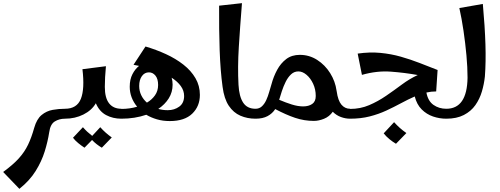

<svg xmlns="http://www.w3.org/2000/svg" viewBox="-100 -753 3172 1218"><path d="M23 445 -80 338Q-17 292 19.5 251.5Q56 211 78 165Q100 119 117 58Q133 2 164 -23.5Q195 -49 234 -56Q273 -63 312 -63L332 -31L312 0Q276 0 247.5 17.5Q219 35 212 87Q203 145 183.5 208Q164 271 126 332Q88 393 23 445Z M312 0V-63Q388 -63 413 -126Q438 -189 423 -314L572 -333Q565 -259 565 -202Q565 -132 592 -97.5Q619 -63 670 -63L690 -31L670 0Q616 0 573 -23Q530 -46 508 -98Q482 -53 429 -26.5Q376 0 312 0ZM436 184Q416 171 396.5 155Q377 139 363 121L426 54Q440 70 454 83Q468 96 485 109L536 54Q553 73 570.5 88.5Q588 104 609 119L546 184Q529 174 513 161.5Q497 149 484 135Z M977 15Q933 15 895.5 4Q858 -7 828 -25Q755 0 670 0V-62Q722 -62 770 -76Q723 -133 723 -203Q723 -249 740 -282Q757 -315 782 -335Q765 -338 747 -342L823 -458Q891 -438 953 -409.5Q1015 -381 1063.5 -343Q1112 -305 1140 -257Q1168 -209 1168 -151Q1168 -79 1119.5 -32Q1071 15 977 15ZM783 -208Q783 -176 796 -149Q809 -122 832 -102Q863 -120 883 -148Q903 -176 903 -214Q903 -253 886 -273.5Q869 -294 845 -294Q817 -294 800 -270Q783 -246 783 -208ZM995 -216Q995 -168 970.5 -129Q946 -90 904 -62Q933 -54 964 -54Q1006 -54 1037 -76.5Q1068 -99 1068 -144Q1068 -178 1047 -207Q1026 -236 989 -260Q995 -239 995 -216Z M1521 0Q1469 0 1425 -19Q1381 -38 1351.5 -82Q1322 -126 1312 -202Q1298 -305 1293.5 -434Q1289 -563 1290 -717L1435 -733Q1423 -584 1415 -455Q1407 -326 1413 -215Q1417 -141 1442.5 -102Q1468 -63 1521 -63L1541 -31Z M1891 14Q1830 14 1772 -5.5Q1714 -25 1646 -61Q1628 -33 1597.5 -16.5Q1567 0 1521 0V-63Q1545 -63 1561.5 -78.5Q1578 -94 1589 -118Q1600 -142 1607.5 -169Q1615 -196 1622 -218Q1635 -267 1658 -309.5Q1681 -352 1716 -378.5Q1751 -405 1802 -405Q1862 -405 1912 -373Q1962 -341 1994.5 -289Q2027 -237 2035 -178Q2036 -175 2036 -173Q2044 -115 2066 -89Q2088 -63 2121 -63L2141 -31L2121 0Q2092 0 2063 -10.5Q2034 -21 2011 -44Q1989 -13 1955.5 0.5Q1922 14 1891 14ZM1793 -300Q1766 -300 1746 -281Q1726 -262 1712 -233.5Q1698 -205 1688 -174.5Q1678 -144 1671 -120Q1713 -102 1751.5 -90Q1790 -78 1823 -78Q1858 -78 1880.5 -93.5Q1903 -109 1903 -144Q1903 -186 1886.5 -221.5Q1870 -257 1844.5 -278.5Q1819 -300 1793 -300Z M2121 0V-62Q2186 -62 2242 -86Q2298 -110 2349 -145Q2400 -180 2449 -216.5Q2498 -253 2550 -277Q2467 -292 2379 -298.5Q2291 -305 2196 -278L2169 -413Q2245 -424 2313 -417.5Q2381 -411 2442.5 -393.5Q2504 -376 2562 -353.5Q2620 -331 2676 -309L2667 -173Q2636 -173 2605 -166Q2615 -112 2650 -87.5Q2685 -63 2731 -63L2751 -31L2731 0Q2688 0 2647 -14Q2606 -28 2575 -59Q2544 -90 2531 -141Q2488 -122 2443.5 -98Q2399 -74 2350.5 -51.5Q2302 -29 2245.5 -14.5Q2189 0 2121 0ZM2412 159Q2390 146 2369.5 129Q2349 112 2334 93L2400 22Q2418 42 2436.5 58.5Q2455 75 2478 91Z M2731 0V-63Q2863 -63 2866 -260Q2866 -325 2859 -402Q2852 -479 2840.5 -557Q2829 -635 2814 -702L2963 -728Q2976 -584 2979.5 -472Q2983 -360 2976 -268Q2971 -220 2957 -172.5Q2943 -125 2915.5 -86Q2888 -47 2842.5 -23.5Q2797 0 2731 0Z"/></svg>

Font: Marhey
Style: Regular
Weight: 400
Designer: Nur Syamsi & Bustanul Arifin
Foundry: Namelatype
Version: Version 1.000; ttfautohint (v1.8.4.7-5d5b)